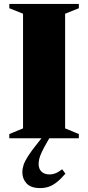

<svg xmlns="http://www.w3.org/2000/svg" viewBox="-20 -705 450 979"><path d="M382 -21.5V0H27.5V-21.5L97.5 -50.5V-635L27.5 -663V-685H382V-663L312 -635V-50.5ZM223 14.5Q203.5 48 193.5 69.5Q183.5 91 180.2 105Q177 119 177 131.5Q177 156.5 192 170.5Q207 184.5 233 184.5Q247.5 184.5 262.5 178.8Q277.5 173 297 158L313.5 180.5Q289 209 268.2 225Q247.5 241 227.5 247.5Q207.5 254 185 254Q137.5 254 115.8 230.5Q94 207 94 174Q94 155 100.2 136Q106.5 117 123.2 90.8Q140 64.5 172.5 24L216.5 -31.5H250Z"/></svg>

Font: Newsreader 36pt ExtraBold
Style: Regular
Weight: 800
Designer: Hugues Gentile
Foundry: Production Type
Version: Version 1.003